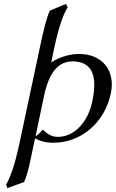

<svg xmlns="http://www.w3.org/2000/svg" viewBox="-20 -718 592 982"><path d="M103 213C116 187 127 143 137 95C137 95 152 23 159 -10C187 4 213 12 255 12C390 12 515 -87 547 -241C571 -355 505 -442 384 -442C344 -442 289 -430 242 -399L257 -471C284 -595 305 -646 326 -680L318 -698L235 -664C216 -622 201 -556 183 -471L81 8C55 132 31 192 11 227L18 244ZM452 -199C429 -91 359 -18 276 -18C247 -18 226 -29 199 -55C192 -47 172 -25 162 -22L206 -231C237 -377 300 -404 351 -404C431 -404 486 -357 452 -199Z"/></svg>

Font: Libertinus Sans
Style: Italic
Weight: 400
Italic angle: -12°
Designer: Philipp H. Poll, Khaled Hosny
Foundry: Caleb Maclennan
Version: Version 7.050;RELEASE